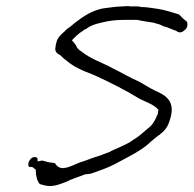

<svg xmlns="http://www.w3.org/2000/svg" viewBox="-20 -637 633 628"><path d="M79 -115C71 -108 69 -87 81 -91H84C89 -90 92 -85 97 -82V-80C97 -63 101 -45 110 -35C115 -33 122 -32 129 -30C154 -25 174 -34 196 -42C217 -53 237 -58 259 -67H261C266 -67 269 -68 277 -69C303 -78 333 -88 357 -101C394 -121 436 -141 465 -166C473 -174 486 -184 498 -194H499C520 -210 528 -220 536 -246C555 -305 524 -325 486 -341C468 -350 450 -362 433 -371C404 -383 379 -399 350 -413C318 -431 276 -444 246 -469C238 -473 233 -480 230 -484L231 -485C226 -492 221 -500 215 -505C225 -516 237 -527 249 -535H250C252 -537 255 -540 258 -541H260C280 -558 308 -562 330 -567C352 -571 369 -572 393 -572H429C446 -568 463 -566 481 -563L502 -557L515 -551C529 -548 546 -539 557 -536H558L557 -535C568 -529 574 -530 582 -537C592 -543 595 -555 592 -564C591 -567 589 -569 585 -571V-572H584C577 -577 571 -585 565 -590C545 -596 518 -605 496 -608C479 -610 462 -614 443 -614H442C434 -617 420 -616 409 -616H408C403 -617 398 -617 391 -617C388 -616 383 -616 379 -616C370 -616 361 -615 352 -614L328 -611C294 -608 262 -590 238 -572C229 -566 222 -560 214 -553C207 -547 197 -542 192 -535C179 -524 167 -513 164 -496V-495C162 -492 163 -489 162 -486V-485C158 -471 164 -464 174 -458H175C184 -451 189 -444 195 -441L196 -440C213 -425 231 -415 254 -405L291 -390C341 -367 387 -344 433 -316C454 -304 482 -297 498 -278L497 -272C497 -267 496 -261 492 -257V-255C489 -248 481 -232 472 -224L438 -195C432 -190 425 -185 418 -181C412 -178 408 -173 401 -170C383 -160 363 -152 343 -143V-142L304 -127H303C282 -121 263 -112 242 -106C226 -100 211 -91 193 -88C176 -84 165 -94 160 -103C158 -104 155 -104 150 -105C139 -105 128 -110 118 -112L103 -109C103 -115 104 -118 100 -122C92 -125 85 -123 79 -116ZM241 -106H242ZM465 -166V-167Z"/></svg>

Font: Scribbler
Style: LtIta
Weight: 300
Designer: Mew Too
Foundry: Cannot Into Space Fonts
Version: Version 1.001